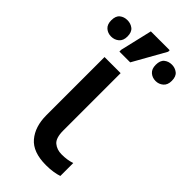

<svg xmlns="http://www.w3.org/2000/svg" viewBox="-266 -830 894 894"><g transform="rotate(45 181.5 -383.0)"><path d="M244 10Q158 10 119.5 -35.5Q81 -81 81 -156V-539H187V-161Q187 -112 208 -94.5Q229 -77 260 -77Q280 -77 296 -79.5Q312 -82 327 -87V-2Q313 3 291.5 6.5Q270 10 244 10ZM112 -606V-618L149 -776H273V-766L183 -606ZM35 -628Q13 -628 -2.5 -641.5Q-18 -655 -18 -682Q-18 -711 -2.5 -723.5Q13 -736 35 -736Q57 -736 73 -723.5Q89 -711 89 -682Q89 -655 73 -641.5Q57 -628 35 -628ZM328 -628Q306 -628 290.5 -641.5Q275 -655 275 -682Q275 -711 290.5 -723.5Q306 -736 328 -736Q349 -736 365 -723.5Q381 -711 381 -682Q381 -655 365 -641.5Q349 -628 328 -628Z"/></g></svg>

Font: Noto Sans Medium
Style: Regular
Weight: 500
Designer: Monotype Design Team
Foundry: Monotype Imaging Inc.
Version: Version 2.007